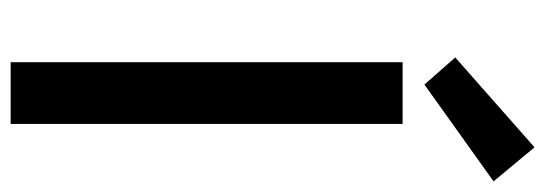

<svg xmlns="http://www.w3.org/2000/svg" viewBox="-352 -651 1025 361"><g transform="rotate(90 160.5 -470.5)"><path d="M97 -715V22H213V-715ZM88 -814 139 -756 321 -886 257 -963Z"/></g></svg>

Font: コーポレート・ロゴ ver3 Medium
Style: Regular
Weight: 500
Designer: [KANA_main] LOGOTYPE.JP [Source Han Sans] Ryoko NISHIZUKA 西塚涼子 (kana, bopomofo & ideographs); Paul D. Hunt (Latin, Greek
Version: Version 12.001;FEAKit 1.0